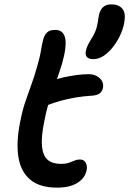

<svg xmlns="http://www.w3.org/2000/svg" viewBox="-20 -847 592 880"><path d="M242 13Q161 13 117.5 -24.5Q74 -62 64 -129.5Q54 -197 72 -286Q82 -339 96 -380.5Q110 -422 124 -460Q138 -498 149 -538Q163 -585 167.5 -614.5Q172 -644 179 -669Q184 -687 196 -698.5Q208 -710 233 -710Q270 -710 278.5 -673Q287 -636 265 -557Q254 -521 243 -490.5Q232 -460 221.5 -430.5Q211 -401 201 -367.5Q191 -334 183 -291Q168 -218 172.5 -175.5Q177 -133 198.5 -114.5Q220 -96 257 -96Q282 -96 296 -101Q310 -106 321.5 -111Q333 -116 346 -116Q365 -116 373 -101Q381 -86 377 -67Q370 -31 335 -9Q300 13 242 13ZM192 -363Q158 -349 143.5 -362Q129 -375 134 -399Q138 -423 152.5 -441.5Q167 -460 212 -475Q239 -485 269.5 -492Q300 -499 330.5 -503Q361 -507 386 -507Q408 -507 424 -498Q440 -489 447.5 -475.5Q455 -462 452 -445Q449 -429 438 -420Q427 -411 407 -409Q361 -406 325.5 -400Q290 -394 258 -385Q226 -376 192 -363ZM408 -576Q368 -576 373 -611Q375 -621 379 -632Q383 -643 397 -666Q417 -697 423 -721Q429 -745 432 -770Q436 -797 450 -812Q464 -827 490 -827Q523 -827 539.5 -808.5Q556 -790 551 -754Q548 -726 535 -695Q522 -664 502 -637Q482 -610 458 -593Q434 -576 408 -576Z"/></svg>

Font: Shantell Sans Medium
Style: Italic
Weight: 500
Italic angle: -11°
Designer: Stephen Nixon, Anya Danilova, Shantell Martin
Foundry: Arrow Type
Version: Version 1.011;[c5ecc13dd]